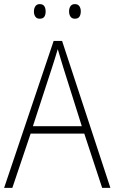

<svg xmlns="http://www.w3.org/2000/svg" viewBox="-20 -914 557 934"><path d="M477 0 390 -264H129L40 0H0L241 -715H282L517 0ZM288 -585Q282 -605 275 -628Q268 -651 261 -675Q254 -652 247 -629Q240 -606 233 -585L140 -300H378ZM145 -858Q145 -873 152 -883.5Q159 -894 173 -894Q189 -894 195.5 -884Q202 -874 202 -858Q202 -842 195.5 -832.5Q189 -823 173 -823Q159 -823 152 -833Q145 -843 145 -858ZM316 -859Q316 -874 323 -884Q330 -894 344 -894Q359 -894 366 -884Q373 -874 373 -859Q373 -843 366.5 -833Q360 -823 344 -823Q330 -823 323 -833Q316 -843 316 -859Z"/></svg>

Font: Noto Sans Sinhala UI SemiCondensed ExtraLight
Style: Regular
Weight: 200
Width: 4
Designer: Jelle Bosma - Monotype Design Team
Foundry: Monotype Imaging Inc.
Version: Version 2.006; ttfautohint (v1.8.4.7-5d5b)